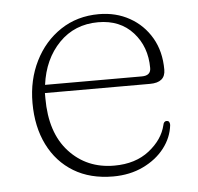

<svg xmlns="http://www.w3.org/2000/svg" viewBox="-42 -512 582 565"><g transform="rotate(-5 249.5 -230.0)"><path d="M447.5 -290Q447.5 -252 402 -252H91.5Q91.5 -244 91.5 -236.5Q91.5 -134.5 143.5 -78Q195.5 -21.5 276.5 -21.5Q339 -21.5 379.8 -53.5Q420.5 -85.5 430.5 -127.5Q432.5 -139 441 -139Q450.5 -139 450.5 -126.5Q446.5 -89.5 422.5 -58.5Q398.5 -27.5 359.2 -8.8Q320 10 270.5 10Q203 10 154.2 -19.5Q105.5 -49 79 -102.2Q52.5 -155.5 52.5 -226Q52.5 -294 80 -349.2Q107.5 -404.5 156.5 -437Q205.5 -469.5 269.5 -469.5Q320 -469.5 360.2 -447Q400.5 -424.5 424 -384.2Q447.5 -344 447.5 -290ZM265.5 -446Q196 -446 150 -398.8Q104 -351.5 94 -276H380Q406.5 -276 406.5 -298.5Q406.5 -361.5 368.2 -403.8Q330 -446 265.5 -446Z"/></g></svg>

Font: Fraunces 9pt S050 Thin
Style: Regular
Weight: 100
Version: Version 1.000; ttfautohint (v1.8.3)